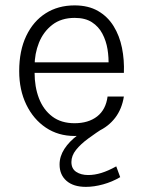

<svg xmlns="http://www.w3.org/2000/svg" viewBox="-20 -506 545 730"><path d="M437 167.5Q406.5 185.5 372 195Q337.5 204.5 306.5 204.5Q259 204.5 232.8 181.5Q206.5 158.5 206.5 119.5Q206.5 88.5 224.8 60.2Q243 32 275.8 7.5Q308.5 -17 352.5 -37L380 -23.5Q345 -1 315.8 20.5Q286.5 42 269 64Q251.5 86 251.5 110Q251.5 135.5 269.8 147.5Q288 159.5 315.5 159.5Q339.5 159.5 365.5 151.5Q391.5 143.5 422 126.5ZM263.5 11Q201.5 11 154.2 -20.8Q107 -52.5 80 -108.2Q53 -164 53 -235.5Q53 -313.5 79.8 -369.5Q106.5 -425.5 153.8 -455.5Q201 -485.5 263.5 -485.5Q316 -485.5 352.8 -464.2Q389.5 -443 412 -406.5Q434.5 -370 443.8 -324Q453 -278 451 -229H100.5V-269H415.5L392.5 -254Q394 -286.5 388.8 -318.8Q383.5 -351 369.2 -378Q355 -405 329.5 -421.5Q304 -438 264 -438Q213 -438 179 -411.8Q145 -385.5 128.2 -343.8Q111.5 -302 111.5 -254.5V-230Q111.5 -175.5 128.2 -132Q145 -88.5 178.8 -63Q212.5 -37.5 263.5 -37.5Q316 -37.5 349.2 -63.2Q382.5 -89 389 -139H451Q443.5 -91.5 417.8 -58Q392 -24.5 352.5 -6.8Q313 11 263.5 11Z"/></svg>

Font: Karla Light
Style: Regular
Weight: 300
Designer: Jonathan Pinhorn
Version: Version 2.004;gftools[0.9.33]